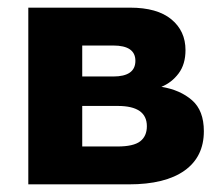

<svg xmlns="http://www.w3.org/2000/svg" viewBox="-20 -482 565 502"><path d="M54 -462H320Q391 -462 428 -431.5Q465 -401 465 -351Q465 -314 447 -290Q429 -266 402 -255Q451 -247 482 -220Q513 -193 513 -139Q513 -72 462.5 -36Q412 0 317 0H54ZM195 -205V-99H287Q329 -99 346.5 -112.5Q364 -126 364 -152Q364 -205 288 -205ZM195 -363V-282H276Q334 -282 334 -323Q334 -363 276 -363Z"/></svg>

Font: Tilda Sans Extra Bold
Style: Regular
Weight: 800
Designer: ParaType Ltd
Foundry: ParaType Ltd
Version: Version 1.009